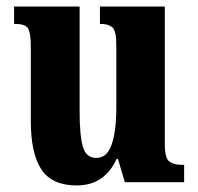

<svg xmlns="http://www.w3.org/2000/svg" viewBox="-20 -556 604 586"><path d="M214 10Q139 10 106.5 -38.5Q74 -87 74 -188V-413Q74 -456 65.5 -469.5Q57 -483 26 -483H23V-536H223V-216Q223 -142 233 -108Q243 -74 274 -74Q307 -74 321 -115.5Q335 -157 335 -227V-419Q335 -463 322.5 -473Q310 -483 288 -483H285V-536H483V-116Q483 -73 497 -63Q511 -53 533 -53H542V0H361L340 -71H336Q299 10 214 10Z"/></svg>

Font: Noto Serif Myanmar ExtraCondensed ExtraBold
Style: Regular
Weight: 800
Width: 2
Designer: Ben Mitchell and the Monotype Design Team
Foundry: Monotype Imaging Inc.
Version: Version 2.106; ttfautohint (v1.8.4.7-5d5b)